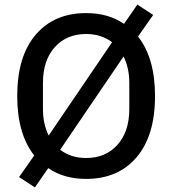

<svg xmlns="http://www.w3.org/2000/svg" viewBox="-20 -767 750 836"><path d="M132 49 63 4 129 -90Q55 -184 55 -349Q55 -522 135.5 -616Q216 -710 355 -710Q452 -710 520 -663L578 -747L647 -702L581 -608Q655 -514 655 -349Q655 -176 574.5 -82Q494 12 355 12Q258 12 190 -35ZM192 -177 468 -583Q421 -619 355 -619Q270 -619 218.5 -561.5Q167 -504 167 -406V-292Q167 -227 192 -177ZM355 -79Q440 -79 491.5 -136.5Q543 -194 543 -292V-406Q543 -471 518 -521L242 -115Q289 -79 355 -79Z"/></svg>

Font: Anuphan Medium
Style: Regular
Weight: 500
Designer: Mike Abbink, Paul van der Laan, Pieter van Rosmalen, Mint Tantisuwanna
Foundry: Bold Monday; Cadson Demak
Version: Version 3.002;hotconv 1.0.109;makeotfexe 2.5.65596